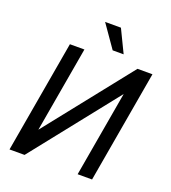

<svg xmlns="http://www.w3.org/2000/svg" viewBox="-160 -1024 1016 1142"><g transform="rotate(20 348.0 -453.5)"><path d="M32.7 0ZM584 -710.9H678.7L555.2 0H463.9L558.1 -542L127.9 0H32.7L156.2 -710.9H248L153.8 -168.9ZM477.1 -763.7H407.7L307.6 -907.2H407.7Z"/></g></svg>

Font: Roboto
Style: Italic
Weight: 400
Italic angle: -12°
Designer: Google
Version: Version 2.134; 2016; ttfautohint (v1.6)